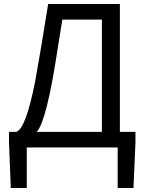

<svg xmlns="http://www.w3.org/2000/svg" viewBox="-20 -732 722 961"><path d="M648 209H569V6H114V209H34L25 -19V-72H61Q109 -86 156 -325Q188 -502 221 -712H580V-72H658V-19ZM490 -72V-634H292L269 -491Q214 -126 164 -72Z"/></svg>

Font: LXGW 975 Gothic SC
Style: Regular
Weight: 400
Version: Version 2.01;February 25, 2021